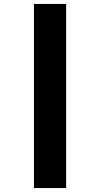

<svg xmlns="http://www.w3.org/2000/svg" viewBox="-20 -760 507 973"><path d="M152.1 193V-740H315.2V193Z"/></svg>

Font: Lexend Giga
Style: Regular
Weight: 400
Designer: Bonnie Shaver-Troup, Thomas Jockin
Foundry: Lexend
Version: Version 1.007